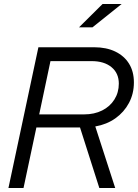

<svg xmlns="http://www.w3.org/2000/svg" viewBox="-20 -935 686 955"><path d="M22 0 171 -700H448Q509 -700 553.5 -678.5Q598 -657 622 -618Q646 -579 646 -525Q646 -469 621.5 -423Q597 -377 554 -346.5Q511 -316 454 -306L553 0H474L378 -301H161L97 0ZM175 -366H398Q449 -366 488 -385.5Q527 -405 549 -440Q571 -475 571 -519Q571 -571 534.5 -601Q498 -631 436 -631H231ZM373 -799 490 -915H585L440 -799Z"/></svg>

Font: Red Hat Display VF
Style: Italic
Weight: 300
Italic angle: -12°
Designer: Pentagram, MCKL
Foundry: Pentagram, MCKL
Version: Version 1.023